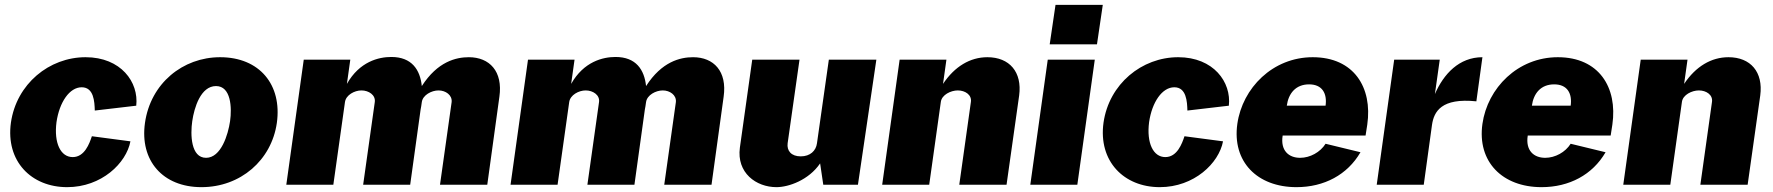

<svg xmlns="http://www.w3.org/2000/svg" viewBox="-20 -762 7312 792"><path d="M333 -526C183 -526 48 -416 25 -256C3 -97 109 10 257 10C399 10 501 -89 518 -179L359 -200C349 -170 329 -114 280 -114C230 -114 202 -172 213 -258C225 -341 267 -402 317 -402C367 -402 370 -343 371 -306L542 -326C553 -423 479 -526 333 -526Z M811 10C972 10 1100 -101 1122 -255C1144 -412 1051 -526 888 -526C734 -526 601 -418 578 -255C556 -100 651 10 811 10ZM830 -111C767 -111 765 -207 773 -262C781 -318 808 -407 871 -407C933 -407 937 -318 929 -262C921 -207 892 -111 830 -111Z M1161 0H1355L1403 -341C1407 -370 1442 -389 1471 -389C1501 -389 1530 -370 1526 -341L1478 0H1672L1715 -310C1717 -319 1718 -327 1720 -341C1724 -370 1760 -389 1789 -389C1818 -389 1846 -370 1843 -341L1795 0H1990L2040 -363C2055 -468 1999 -526 1914 -526C1861 -526 1785 -508 1720 -407C1713 -474 1679 -527 1594 -527C1542 -527 1463 -508 1411 -416L1425 -516H1233Z M2086 0H2280L2328 -341C2332 -370 2367 -389 2396 -389C2426 -389 2455 -370 2451 -341L2403 0H2597L2640 -310C2642 -319 2643 -327 2645 -341C2649 -370 2685 -389 2714 -389C2743 -389 2771 -370 2768 -341L2720 0H2915L2965 -363C2980 -468 2924 -526 2839 -526C2786 -526 2710 -508 2645 -407C2638 -474 2604 -527 2519 -527C2467 -527 2388 -508 2336 -416L2350 -516H2158Z M3183 10C3233 10 3316 -19 3363 -88L3376 0H3519L3595 -516H3399L3350 -171C3346 -140 3322 -117 3283 -117C3244 -117 3225 -140 3229 -171L3278 -516H3083L3032 -153C3018 -49 3099 10 3183 10Z M3619 0H3813L3861 -342C3865 -371 3902 -389 3931 -389C3961 -389 3989 -371 3985 -342L3937 0H4132L4184 -368C4197 -465 4144 -526 4053 -526C3982 -526 3918 -488 3870 -416L3884 -516H3691Z M4529 -742H4334L4310 -579H4505ZM4496 -516H4302L4230 0H4424Z M4840 -526C4690 -526 4555 -416 4532 -256C4510 -97 4616 10 4764 10C4906 10 5008 -89 5025 -179L4866 -200C4856 -170 4836 -114 4787 -114C4737 -114 4709 -172 4720 -258C4732 -341 4774 -402 4824 -402C4874 -402 4877 -343 4878 -306L5049 -326C5060 -423 4986 -526 4840 -526Z M5271 -203H5613L5620 -248C5642 -401 5565 -526 5395 -526C5230 -526 5105 -399 5084 -251C5062 -95 5166 10 5328 10C5442 10 5538 -41 5592 -134L5448 -169C5426 -134 5384 -111 5343 -111C5296 -111 5261 -141 5271 -203ZM5288 -326C5295 -377 5325 -414 5380 -414C5434 -414 5455 -377 5448 -326Z M5659 0H5853L5887 -247C5895 -302 5926 -359 6070 -344L6095 -526C5999 -526 5935 -457 5899 -374L5919 -516H5731Z M6282 -203H6624L6631 -248C6653 -401 6576 -526 6406 -526C6241 -526 6116 -399 6095 -251C6073 -95 6177 10 6339 10C6453 10 6549 -41 6603 -134L6459 -169C6437 -134 6395 -111 6354 -111C6307 -111 6272 -141 6282 -203ZM6299 -326C6306 -377 6336 -414 6391 -414C6445 -414 6466 -377 6459 -326Z M6676 0H6870L6918 -342C6922 -371 6959 -389 6988 -389C7018 -389 7046 -371 7042 -342L6994 0H7189L7241 -368C7254 -465 7201 -526 7110 -526C7039 -526 6975 -488 6927 -416L6941 -516H6748Z"/></svg>

Font: United Sans Black
Style: Italic
Weight: 900
Italic angle: -8°
Designer: Pablo Impallari, Rodrigo Fuenzalida (Modified by Dan O. Williams)
Version: Version 1.000;PS 001.000;hotconv 1.0.88;makeotf.lib2.5.64775